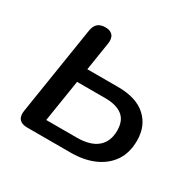

<svg xmlns="http://www.w3.org/2000/svg" viewBox="-115 -623 770 753"><g transform="rotate(30 270.5 -247.0)"><path d="M91 0Q66 0 55 -13Q44 -26 48 -51L111 -451Q115 -474 127.5 -484Q140 -494 161 -494Q184 -494 194.5 -481Q205 -468 201 -443L181 -316H320Q403 -316 446.5 -276.5Q490 -237 490 -171Q490 -116 465 -78.5Q440 -41 394.5 -20.5Q349 0 287 0ZM141 -63H279Q340 -63 371.5 -89.5Q403 -116 403 -166Q403 -211 376 -232Q349 -253 299 -253H171Z"/></g></svg>

Font: Nunito Medium
Style: Italic
Weight: 500
Designer: Vernon Adams
Foundry: Vernon Adams
Version: Version 3.601